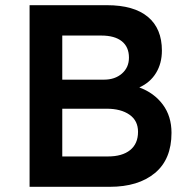

<svg xmlns="http://www.w3.org/2000/svg" viewBox="-20 -720 728 740"><path d="M94 0V-700H392Q496 -700 550 -655Q604 -610 604 -525Q604 -476 581.5 -439Q559 -402 517 -383Q574 -362 607.5 -317Q641 -272 641 -208Q641 -106 577 -53Q513 0 403 0ZM220 -413H381Q423 -413 450 -436.5Q477 -460 477 -498Q477 -539 449.5 -561Q422 -583 370 -583H220ZM220 -117H396Q451 -117 481.5 -141.5Q512 -166 512 -212Q512 -255 479 -278Q446 -301 391 -301H220Z"/></svg>

Font: Readex Pro Medium
Style: Regular
Weight: 500
Designer: Bonnie Shaver-Troup, Thomas Jockin
Foundry: Lexend
Version: Version 1.204; ttfautohint (v1.8.4.7-5d5b)